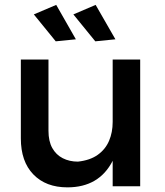

<svg xmlns="http://www.w3.org/2000/svg" viewBox="-20 -782 694 806"><path d="M263 4.5Q172.5 4.5 120 -49.8Q67.5 -104 67.5 -201V-532H183.5V-233Q183.5 -189 199.5 -160.5Q215.5 -132 243.5 -117.8Q271.5 -103.5 307 -103.5Q358 -109 390.2 -132Q422.5 -155 437.8 -190.8Q453 -226.5 453 -270V-532H568.5V0H453V-107Q396 4.5 263 4.5ZM214 -608.5 122 -721.5 216 -761.5 298.5 -617ZM380 -608.5 288 -721.5 381.5 -761.5 464.5 -617Z"/></svg>

Font: Argentum Novus Medium
Style: Regular
Weight: 500
Designer: Julieta Ulanovsky (font) & Cristiano Sobral (main changes)
Foundry: Julieta Ulanovsky (font) & Cristiano Sobral (main changes)
Version: Version 3.00;November 27, 2020;FontCreator 13.0.0.2655 64-bi